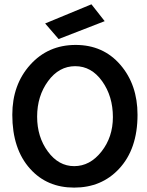

<svg xmlns="http://www.w3.org/2000/svg" viewBox="-20 -855 684 891"><path d="M37.1 -322.3Q37.1 -461.9 120.1 -554.2Q203.1 -646.5 331.1 -646.5Q459 -646.5 538.6 -554.2Q618.2 -461.9 618.2 -322.3Q618.2 -163.1 532.2 -71.3Q451.2 15.6 324.2 15.6Q198.2 15.6 120.1 -71.3Q37.1 -163.1 37.1 -322.3ZM152.3 -313.5Q152.3 -219.7 202.1 -151.9Q252 -84 324.2 -84Q397.5 -84 450.7 -151.4Q503.9 -218.8 503.9 -311.5Q503.9 -408.2 454.1 -478Q404.3 -547.9 329.1 -547.9Q253.9 -547.9 203.1 -478.5Q152.3 -409.2 152.3 -313.5ZM189.5 -746.1 404.3 -835 465.8 -756.8 252 -673.8Z"/></svg>

Font: Puritan
Style: Bold
Weight: 700
Version: 2.1